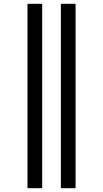

<svg xmlns="http://www.w3.org/2000/svg" viewBox="-20 -843 540 1006"><path d="M299 143V-823H376V143ZM124 143V-823H201V143Z"/></svg>

Font: Iosevka Custom Medium
Style: Regular
Weight: 500
Monospace: yes
Designer: Belleve Invis
Foundry: Belleve Invis
Version: Version 32.5.0; ttfautohint (v1.8.4)